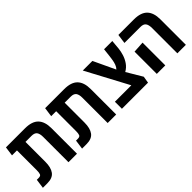

<svg xmlns="http://www.w3.org/2000/svg" viewBox="96 -1353 2106 2106"><g transform="rotate(-45 1149.0 -300.0)"><path d="M25 0 40 -109H69Q99 -109 106.5 -127Q114 -145 114 -182V-491H37L52 -600H347Q455 -600 504.5 -548.5Q554 -497 554 -396V0H422V-393Q422 -442 404 -466.5Q386 -491 339 -491H246V-183Q246 -94 211 -47Q176 0 95 0Z M633 0 648 -109H677Q707 -109 714.5 -127Q722 -145 722 -182V-491H645L660 -600H955Q1063 -600 1112.5 -548.5Q1162 -497 1162 -396V0H1030V-393Q1030 -442 1012 -466.5Q994 -491 947 -491H854V-183Q854 -94 819 -47Q784 0 703 0Z M1251 0V-109H1506L1244 -600H1393L1512 -347Q1531 -366 1541 -393.5Q1551 -421 1555.5 -449.5Q1560 -478 1563 -502L1574 -600H1702L1692 -490Q1688 -452 1674.5 -408Q1661 -364 1634 -324.5Q1607 -285 1562 -259L1669 -79L1656 0Z M2111 0V-393Q2111 -442 2093 -466.5Q2075 -491 2029 -491H1781L1796 -600H2036Q2144 -600 2193.5 -548.5Q2243 -497 2243 -396V0ZM1792 0V-345L1924 -353V0Z"/></g></svg>

Font: Noto Sans Hebrew Condensed SemiBold
Style: Regular
Weight: 600
Width: 3
Designer: Ben Nathan
Foundry: Google LLC
Version: Version 3.001; ttfautohint (v1.8.4.7-5d5b)